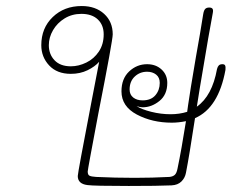

<svg xmlns="http://www.w3.org/2000/svg" viewBox="-20 -615 802 637"><path d="M728 -383Q705 -257 627 -223Q608 -98 597 -42Q594 -25 582 -13Q570 -1 549 0Q505 2 407 2Q291 2 270 -1Q238 -5 238 -31Q238 -41 283 -275L309 -410Q295 -394 270.5 -382Q246 -370 215 -370Q169 -370 143 -398Q117 -426 117 -465Q117 -522 155 -558.5Q193 -595 251 -595Q297 -595 325.5 -569Q354 -543 354 -501Q354 -481 306 -237Q271 -52 271 -46Q271 -35 277 -32Q283 -29 299 -28Q361 -25 427 -25Q485 -25 542 -28Q553 -29 559.5 -34.5Q566 -40 569 -56Q582 -118 597 -213Q572 -208 550 -208Q485 -208 434 -235Q383 -262 383 -312Q383 -354 408.5 -378Q434 -402 468 -402Q497 -402 516 -384.5Q535 -367 535 -340Q535 -301 509 -280Q483 -259 453 -259Q445 -259 433 -263Q450 -252 482 -244Q514 -236 546 -236Q575 -236 601 -244L604 -266Q610 -309 630 -426Q645 -509 654 -567Q656 -580 660.5 -585Q665 -590 674 -590Q682 -590 685 -586Q688 -582 686 -572L671 -489Q665 -452 653.5 -385.5Q642 -319 634 -267L633 -261Q684 -297 700 -386Q702 -394 706 -398Q710 -402 718 -402Q725 -402 727 -397.5Q729 -393 728 -383ZM324 -501Q324 -532 304.5 -550.5Q285 -569 250 -569Q219 -569 194.5 -554Q170 -539 156 -515Q142 -491 142 -465Q142 -435 161 -415Q180 -395 215 -395Q241 -395 266.5 -407.5Q292 -420 308 -444Q324 -468 324 -501ZM453 -282Q481 -282 495.5 -299Q510 -316 510 -340Q510 -358 498 -367.5Q486 -377 468 -377Q444 -377 427 -361Q410 -345 410 -318Q410 -301 422 -291.5Q434 -282 453 -282Z"/></svg>

Font: Mali ExtraLight
Style: Italic
Weight: 275
Italic angle: -10°
Version: Version 1.000; ttfautohint (v1.6)